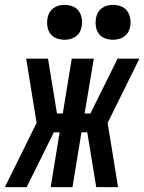

<svg xmlns="http://www.w3.org/2000/svg" viewBox="-60 -772 595 792"><path d="M-40 0 91 -265 48 -530H138L175 -304H199L236 -530H327L289 -304H313L425 -530H515L384 -265L427 0H337L300 -226H276L239 0H149L186 -226H162L50 0ZM406 -608Q389 -608 373 -614Q357 -620 347.5 -633Q338 -646 335.5 -663Q333 -680 336 -697Q338 -709 344 -720Q350 -731 360.5 -738.5Q371 -746 382.5 -749Q394 -752 406 -752Q423 -752 439 -746Q455 -740 464.5 -727Q474 -714 477 -697Q480 -680 477 -663Q475 -651 469 -640Q463 -629 452.5 -621.5Q442 -614 430 -611Q418 -608 406 -608ZM206 -608Q189 -608 173 -614Q157 -620 147.5 -633Q138 -646 135.5 -663Q133 -680 136 -697Q138 -709 144 -720Q150 -731 160.5 -738.5Q171 -746 182.5 -749Q194 -752 206 -752Q223 -752 239 -746Q255 -740 264.5 -727Q274 -714 277 -697Q280 -680 277 -663Q275 -651 269 -640Q263 -629 252.5 -621.5Q242 -614 230 -611Q218 -608 206 -608Z"/></svg>

Font: Iosevka Curly Semibold Oblique
Style: Regular
Weight: 600
Italic angle: -9°
Monospace: yes
Designer: Belleve Invis
Foundry: Belleve Invis
Version: Version 11.1.0; ttfautohint (v1.8.3)